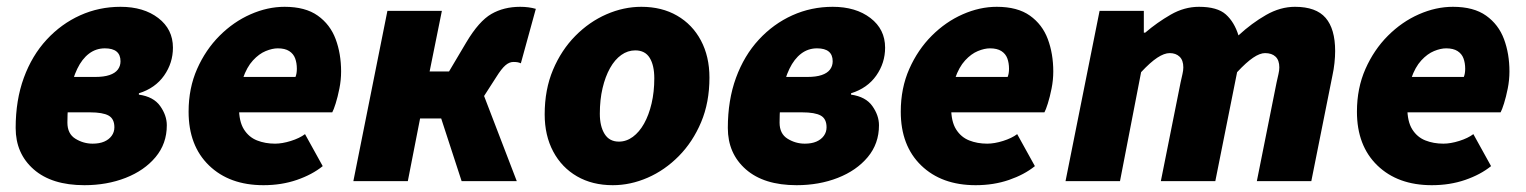

<svg xmlns="http://www.w3.org/2000/svg" viewBox="-20 -532 4482 564"><path d="M228 12Q132 12 79 -34.5Q26 -81 26 -156Q26 -238 50 -303.5Q74 -369 117 -415.5Q160 -462 215.5 -487Q271 -512 334 -512Q402 -512 445 -479Q488 -446 488 -392Q488 -347 462 -310Q436 -273 388 -258V-254Q431 -248 450.5 -220.5Q470 -193 470 -164Q470 -110 437 -70.5Q404 -31 349 -9.5Q294 12 228 12ZM252 -110Q272 -110 286 -116Q300 -122 308 -133Q316 -144 316 -158Q316 -183 299 -192.5Q282 -202 244 -202H146L166 -306H260Q285 -306 301.5 -311.5Q318 -317 326 -327.5Q334 -338 334 -352Q334 -390 288 -390Q262 -390 241.5 -374.5Q221 -359 207 -330Q193 -301 185.5 -261Q178 -221 178 -172Q178 -139 201.5 -124.5Q225 -110 252 -110Z M754 12Q654 12 594 -46Q534 -104 534 -204Q534 -273 559 -329.5Q584 -386 625 -427Q666 -468 716 -490Q766 -512 816 -512Q877 -512 913.5 -486Q950 -460 966 -417Q982 -374 982 -322Q982 -297 977 -272Q972 -247 966 -228Q960 -209 956 -202H654L666 -306H848Q850 -311 851 -317Q852 -323 852 -330Q852 -347 847 -360.5Q842 -374 829.5 -382Q817 -390 796 -390Q780 -390 760.5 -382Q741 -374 723 -354.5Q705 -335 693.5 -301.5Q682 -268 682 -216Q682 -175 696.5 -152Q711 -129 735 -119.5Q759 -110 788 -110Q809 -110 834.5 -118Q860 -126 876 -138L928 -44Q897 -19 852 -3.5Q807 12 754 12Z M1018 0 1118 -500H1278L1242 -322H1299L1350 -408Q1387 -470 1423.5 -491Q1460 -512 1508 -512Q1533 -512 1554 -506L1510 -346Q1506 -348 1501 -349Q1496 -350 1488 -350Q1476 -350 1464.5 -340Q1453 -330 1438 -306L1402 -250L1498 0H1336L1276 -184H1214L1178 0Z M1780 12Q1720 12 1675 -14Q1630 -40 1605 -87Q1580 -134 1580 -196Q1580 -269 1604.5 -327Q1629 -385 1670 -426.5Q1711 -468 1761.5 -490Q1812 -512 1864 -512Q1924 -512 1969 -486Q2014 -460 2039 -413Q2064 -366 2064 -304Q2064 -231 2039.5 -173Q2015 -115 1974 -73.5Q1933 -32 1882.5 -10Q1832 12 1780 12ZM1798 -116Q1820 -116 1839 -130Q1858 -144 1872 -169Q1886 -194 1894 -228Q1902 -262 1902 -302Q1902 -340 1888.5 -362Q1875 -384 1846 -384Q1824 -384 1805 -370.5Q1786 -357 1772 -332Q1758 -307 1750 -273Q1742 -239 1742 -198Q1742 -161 1756 -138.5Q1770 -116 1798 -116Z M2320 12Q2224 12 2171 -34.5Q2118 -81 2118 -156Q2118 -238 2142 -303.5Q2166 -369 2209 -415.5Q2252 -462 2307.5 -487Q2363 -512 2426 -512Q2494 -512 2537 -479Q2580 -446 2580 -392Q2580 -347 2554 -310Q2528 -273 2480 -258V-254Q2523 -248 2542.5 -220.5Q2562 -193 2562 -164Q2562 -110 2529 -70.5Q2496 -31 2441 -9.5Q2386 12 2320 12ZM2344 -110Q2364 -110 2378 -116Q2392 -122 2400 -133Q2408 -144 2408 -158Q2408 -183 2391 -192.5Q2374 -202 2336 -202H2238L2258 -306H2352Q2377 -306 2393.5 -311.5Q2410 -317 2418 -327.5Q2426 -338 2426 -352Q2426 -390 2380 -390Q2354 -390 2333.5 -374.5Q2313 -359 2299 -330Q2285 -301 2277.5 -261Q2270 -221 2270 -172Q2270 -139 2293.5 -124.5Q2317 -110 2344 -110Z M2846 12Q2746 12 2686 -46Q2626 -104 2626 -204Q2626 -273 2651 -329.5Q2676 -386 2717 -427Q2758 -468 2808 -490Q2858 -512 2908 -512Q2969 -512 3005.5 -486Q3042 -460 3058 -417Q3074 -374 3074 -322Q3074 -297 3069 -272Q3064 -247 3058 -228Q3052 -209 3048 -202H2746L2758 -306H2940Q2942 -311 2943 -317Q2944 -323 2944 -330Q2944 -347 2939 -360.5Q2934 -374 2921.5 -382Q2909 -390 2888 -390Q2872 -390 2852.5 -382Q2833 -374 2815 -354.5Q2797 -335 2785.5 -301.5Q2774 -268 2774 -216Q2774 -175 2788.5 -152Q2803 -129 2827 -119.5Q2851 -110 2880 -110Q2901 -110 2926.5 -118Q2952 -126 2968 -138L3020 -44Q2989 -19 2944 -3.5Q2899 12 2846 12Z M3110 0 3210 -500H3340V-436H3344Q3379 -466 3419 -489Q3459 -512 3502 -512Q3556 -512 3581 -489.5Q3606 -467 3618 -428Q3657 -464 3699 -488Q3741 -512 3784 -512Q3846 -512 3874 -479.5Q3902 -447 3902 -382Q3902 -366 3900 -347Q3898 -328 3894 -310L3832 0H3672L3730 -290Q3733 -304 3735.5 -314.5Q3738 -325 3738 -334Q3738 -355 3727 -365.5Q3716 -376 3696 -376Q3681 -376 3661 -362.5Q3641 -349 3614 -320L3550 0H3390L3448 -290Q3451 -304 3453.5 -314.5Q3456 -325 3456 -334Q3456 -355 3445 -365.5Q3434 -376 3416 -376Q3400 -376 3379.5 -362.5Q3359 -349 3332 -320L3270 0Z M4186 12Q4086 12 4026 -46Q3966 -104 3966 -204Q3966 -273 3991 -329.5Q4016 -386 4057 -427Q4098 -468 4148 -490Q4198 -512 4248 -512Q4309 -512 4345.5 -486Q4382 -460 4398 -417Q4414 -374 4414 -322Q4414 -297 4409 -272Q4404 -247 4398 -228Q4392 -209 4388 -202H4086L4098 -306H4280Q4282 -311 4283 -317Q4284 -323 4284 -330Q4284 -347 4279 -360.5Q4274 -374 4261.5 -382Q4249 -390 4228 -390Q4212 -390 4192.5 -382Q4173 -374 4155 -354.5Q4137 -335 4125.5 -301.5Q4114 -268 4114 -216Q4114 -175 4128.5 -152Q4143 -129 4167 -119.5Q4191 -110 4220 -110Q4241 -110 4266.5 -118Q4292 -126 4308 -138L4360 -44Q4329 -19 4284 -3.5Q4239 12 4186 12Z"/></svg>

Font: Source Sans 3 Black
Style: Italic
Weight: 900
Italic angle: -11°
Designer: Paul D. Hunt
Foundry: Adobe
Version: Version 3.052;hotconv 1.1.0;makeotfexe 2.6.0